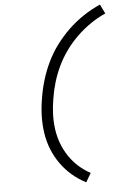

<svg xmlns="http://www.w3.org/2000/svg" viewBox="-64 -887 728 1094"><g transform="rotate(-5 300.0 -340.0)"><path d="M384 161Q341 139 305 108Q269 77 241.5 38.5Q214 0 196 -44.5Q178 -89 170.5 -138Q163 -187 164.5 -238Q166 -289 175 -340Q183 -391 198.5 -442Q214 -493 237.5 -542Q261 -591 294 -635.5Q327 -680 367 -718.5Q407 -757 453.5 -788Q500 -819 550 -841L576 -788Q531 -768 489.5 -739.5Q448 -711 411.5 -675.5Q375 -640 345.5 -599Q316 -558 295 -514Q274 -470 260 -423.5Q246 -377 239 -331Q231 -286 229.5 -241.5Q228 -197 234 -154.5Q240 -112 255 -72.5Q270 -33 293 1Q316 35 346.5 62.5Q377 90 414 110Z"/></g></svg>

Font: Iosevka SS04 Light Extended
Style: Italic
Weight: 300
Width: 7
Italic angle: -9°
Monospace: yes
Designer: Belleve Invis
Foundry: Belleve Invis
Version: Version 19.0.0; ttfautohint (v1.8.4)